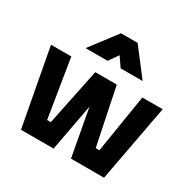

<svg xmlns="http://www.w3.org/2000/svg" viewBox="-165 -916 1080 1081"><g transform="rotate(30 375.0 -376.0)"><path d="M12 -499 105 0H317L374 -306L430 0H645L738 -499H606L545 -121H521L445 -490H305L229 -121H205L144 -499ZM190 -580H333L376 -641L418 -580H561L429 -752H321Z"/></g></svg>

Font: TitilliumText22L
Style: 999 wt
Weight: 900
Designer: Campivisivi
Foundry: Campivisivi
Version: 1.000